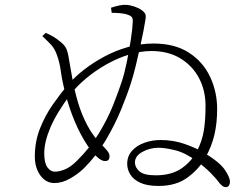

<svg xmlns="http://www.w3.org/2000/svg" viewBox="-20 -784 1040 794"><path d="M636 -15Q588 -15 559.5 -28.5Q531 -42 518.5 -63Q506 -84 506 -106Q506 -138 525.5 -160Q545 -182 577 -193.5Q609 -205 644 -205Q698 -205 745.5 -188Q793 -171 823 -153Q889 -113 910 -81.5Q931 -50 931 -33Q931 -23 926.5 -16.5Q922 -10 914 -10Q907 -10 902 -13.5Q897 -17 890 -24Q874 -46 850.5 -69.5Q827 -93 797 -115Q748 -152 705 -162.5Q662 -173 636 -173Q600 -173 569 -156Q538 -139 538 -112Q538 -92 556.5 -75.5Q575 -59 624 -59Q689 -59 730.5 -87.5Q772 -116 795 -160Q816 -201 823 -244.5Q830 -288 830 -346Q830 -410 803 -461Q776 -512 726 -542.5Q676 -573 606 -573Q562 -573 514.5 -558.5Q467 -544 421.5 -518.5Q376 -493 337.5 -461Q299 -429 273 -396Q214 -317 188.5 -257Q163 -197 163 -150Q163 -110 176 -92Q189 -74 207 -74Q225 -74 248.5 -83.5Q272 -93 298 -119Q352 -172 388.5 -232Q425 -292 447.5 -348.5Q470 -405 483 -445Q495 -481 504.5 -528Q514 -575 521 -620Q528 -665 529 -694Q530 -709 523.5 -715Q517 -721 503 -725Q492 -728 475.5 -729.5Q459 -731 442 -731L439 -752Q456 -758 473.5 -761.5Q491 -765 502 -764Q518 -763 537 -756.5Q556 -750 566 -742Q575 -736 580 -728Q585 -720 581 -700Q579 -687 573.5 -657.5Q568 -628 559.5 -590Q551 -552 541.5 -512.5Q532 -473 521 -439Q506 -392 480.5 -330Q455 -268 417.5 -204.5Q380 -141 327 -88Q302 -64 269.5 -45.5Q237 -27 205 -27Q181 -27 163 -41.5Q145 -56 134.5 -80.5Q124 -105 124 -136Q124 -199 145.5 -253Q167 -307 198.5 -352Q230 -397 261 -433Q288 -465 326.5 -495Q365 -525 411.5 -550Q458 -575 509.5 -589.5Q561 -604 615 -604Q703 -604 761.5 -566Q820 -528 849 -466Q878 -404 878 -333Q878 -276 867 -228Q856 -180 830 -133Q805 -87 757 -51Q709 -15 636 -15ZM414 -118Q400 -118 382 -134.5Q364 -151 344 -179Q313 -225 289.5 -281Q266 -337 251 -395Q237 -449 232 -486.5Q227 -524 217 -552Q207 -582 192 -598Q177 -614 155 -635L169 -648Q190 -639 203.5 -630.5Q217 -622 230 -611Q247 -598 254 -583Q261 -568 266 -534Q272 -498 280.5 -452Q289 -406 303.5 -357.5Q318 -309 342 -264Q366 -219 402 -184Q414 -172 423.5 -160.5Q433 -149 433 -138Q433 -129 429 -123.5Q425 -118 414 -118Z"/></svg>

Font: Noto Serif JP ExtraLight
Style: Regular
Weight: 200
Designer: Ryoko NISHIZUKA  (kana & ideographs); Frank Grießhammer (Latin, Greek & Cyrillic); Wenlong ZHANG  (bopomofo); Sandoll Co
Foundry: Adobe
Version: Version 2.002-H1;hotconv 1.1.0;makeotfexe 2.6.0